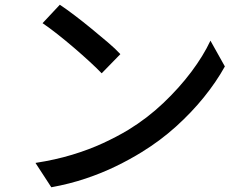

<svg xmlns="http://www.w3.org/2000/svg" viewBox="-20 -765 1040 812"><path d="M233 -745Q260 -727 295 -700.5Q330 -674 366.5 -644Q403 -614 436 -586Q469 -558 489 -536L410 -455Q391 -475 360 -503.5Q329 -532 293.5 -562.5Q258 -593 223 -620.5Q188 -648 160 -667ZM130 -76Q214 -89 285 -110.5Q356 -132 415.5 -159.5Q475 -187 523 -216Q603 -265 670.5 -329Q738 -393 789 -461Q840 -529 870 -593L931 -484Q895 -419 842.5 -354Q790 -289 724 -229.5Q658 -170 580 -122Q530 -91 470.5 -62Q411 -33 342.5 -10Q274 13 197 27Z"/></svg>

Font: Noto Sans SC Thin Medium
Style: Regular
Weight: 500
Version: Version 2.004-H2;hotconv 1.0.118;makeotfexe 2.5.65603